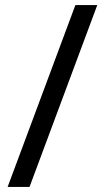

<svg xmlns="http://www.w3.org/2000/svg" viewBox="-20 -734 412 754"><path d="M362 -714H276L10 0H96Z"/></svg>

Font: Noto Sans Bhaiksuki
Style: Regular
Weight: 400
Designer: Monotype Design Team
Foundry: Monotype Imaging Inc.
Version: Version 2.002